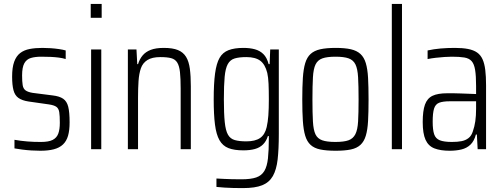

<svg xmlns="http://www.w3.org/2000/svg" viewBox="-20 -763 2572 982"><path d="M186 8Q165 8 140.5 6.5Q116 5 93.5 2Q71 -1 54 -4V-48Q70 -45 86.5 -43Q103 -41 120 -39.5Q137 -38 154.5 -37.5Q172 -37 190 -37Q229 -37 249.5 -47.5Q270 -58 278 -79.5Q286 -101 286 -135Q286 -171 283 -189.5Q280 -208 268.5 -216.5Q257 -225 230 -229L125 -244Q93 -249 74.5 -262Q56 -275 49 -301.5Q42 -328 42 -371Q42 -418 52.5 -447Q63 -476 83 -491.5Q103 -507 132 -512.5Q161 -518 197 -518Q218 -518 239.5 -516.5Q261 -515 281.5 -512Q302 -509 316 -505V-461Q300 -466 280.5 -468.5Q261 -471 239 -472Q217 -473 191 -473Q160 -473 138 -466.5Q116 -460 104.5 -439.5Q93 -419 93 -377Q93 -346 96 -327.5Q99 -309 111 -300.5Q123 -292 147 -288L249 -275Q284 -271 303 -258Q322 -245 329 -217Q336 -189 336 -137Q336 -96 328 -68.5Q320 -41 302 -24Q284 -7 255.5 0.5Q227 8 186 8Z M444 -672V-743H500V-672ZM446 0V-510H498V0Z M634 0V-510H678L682 -435H686Q694 -461 709.5 -479.5Q725 -498 751 -508Q777 -518 818 -518Q863 -518 890 -507Q917 -496 931.5 -472.5Q946 -449 951 -411.5Q956 -374 956 -322V0H904V-308Q904 -362 900.5 -394Q897 -426 886.5 -443Q876 -460 855.5 -465.5Q835 -471 800 -471Q758 -471 734 -456Q710 -441 700.5 -413.5Q691 -386 688.5 -348Q686 -310 686 -265V0Z M1223 199Q1198 199 1174 198.5Q1150 198 1128.5 196.5Q1107 195 1087 193V150Q1106 151 1125.5 152Q1145 153 1167 153.5Q1189 154 1215 154Q1263 154 1290.5 144.5Q1318 135 1332 111.5Q1346 88 1350.5 47Q1355 6 1355 -56V-67H1350Q1342 -41 1325.5 -24.5Q1309 -8 1284 -1Q1259 6 1225 6Q1178 6 1148.5 -5.5Q1119 -17 1102.5 -46Q1086 -75 1079.5 -126Q1073 -177 1073 -255Q1073 -336 1080 -387.5Q1087 -439 1103 -467Q1119 -495 1149 -506.5Q1179 -518 1225 -518Q1258 -518 1283.5 -511Q1309 -504 1327 -486.5Q1345 -469 1354 -435H1359L1362 -510H1406V-77Q1406 0 1400 52.5Q1394 105 1375.5 137.5Q1357 170 1321 184.5Q1285 199 1223 199ZM1240 -40Q1285 -40 1310 -57Q1335 -74 1344 -113Q1350 -139 1352.5 -173Q1355 -207 1355 -255Q1355 -302 1353.5 -335Q1352 -368 1347 -390Q1336 -434 1311 -452.5Q1286 -471 1240 -471Q1203 -471 1180 -464Q1157 -457 1145 -435Q1133 -413 1129 -370Q1125 -327 1125 -255Q1125 -182 1129.5 -138.5Q1134 -95 1146 -74Q1158 -53 1181 -46.5Q1204 -40 1240 -40Z M1697 8Q1649 8 1618 1.5Q1587 -5 1568.5 -22Q1550 -39 1541 -69Q1532 -99 1529 -144.5Q1526 -190 1526 -254Q1526 -319 1529 -364.5Q1532 -410 1541 -440Q1550 -470 1568.5 -487Q1587 -504 1618 -511Q1649 -518 1697 -518Q1744 -518 1774.5 -511Q1805 -504 1823.5 -487Q1842 -470 1851 -440Q1860 -410 1862.5 -364.5Q1865 -319 1865 -254Q1865 -190 1862.5 -144.5Q1860 -99 1851 -69Q1842 -39 1823.5 -22Q1805 -5 1774.5 1.5Q1744 8 1697 8ZM1695 -37Q1739 -37 1762.5 -45.5Q1786 -54 1797.5 -76.5Q1809 -99 1811.5 -142Q1814 -185 1814 -254Q1814 -324 1811.5 -367.5Q1809 -411 1798 -433.5Q1787 -456 1763 -464.5Q1739 -473 1696 -473Q1653 -473 1629 -464.5Q1605 -456 1594 -433.5Q1583 -411 1580.5 -367.5Q1578 -324 1578 -254Q1578 -185 1580.5 -141.5Q1583 -98 1593.5 -76Q1604 -54 1628 -45.5Q1652 -37 1695 -37Z M1984 0V-743H2036V0Z M2280 8Q2233 8 2202 -4Q2171 -16 2156.5 -48Q2142 -80 2142 -139Q2142 -196 2153.5 -228Q2165 -260 2192 -273Q2219 -286 2268 -286Q2280 -286 2298 -286Q2316 -286 2336.5 -285Q2357 -284 2377 -283.5Q2397 -283 2415 -282V-323Q2415 -375 2410 -405.5Q2405 -436 2392 -450.5Q2379 -465 2354.5 -469Q2330 -473 2291 -473Q2275 -473 2253 -471.5Q2231 -470 2209 -467.5Q2187 -465 2167 -461V-505Q2199 -512 2233.5 -515Q2268 -518 2306 -518Q2346 -518 2374 -512.5Q2402 -507 2420 -494.5Q2438 -482 2448 -460Q2458 -438 2462 -405Q2466 -372 2466 -327V0H2423L2419 -75H2414Q2405 -41 2386 -23Q2367 -5 2340 1.5Q2313 8 2280 8ZM2291 -37Q2320 -37 2340.5 -41Q2361 -45 2376 -56.5Q2391 -68 2398 -90Q2407 -115 2411 -143Q2415 -171 2415 -207V-245H2281Q2245 -245 2226 -237.5Q2207 -230 2200 -207.5Q2193 -185 2193 -141Q2193 -99 2200.5 -76.5Q2208 -54 2229.5 -45.5Q2251 -37 2291 -37Z"/></svg>

Font: Saira Condensed Light
Style: Regular
Weight: 300
Width: 3
Designer: Hector Gatti with collaboration of the Omnibus-Type team
Foundry: Omnibus-Type
Version: Version 1.101